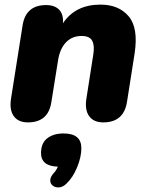

<svg xmlns="http://www.w3.org/2000/svg" viewBox="-20 -523 646 833"><path d="M101 8Q59 8 39.5 -19.5Q20 -47 28 -96L78 -413Q92 -501 180 -501Q217 -501 236.5 -481Q256 -461 253 -422Q307 -503 416 -503Q495 -503 538 -452.5Q581 -402 564 -291L531 -81Q517 8 428 8Q386 8 366.5 -19.5Q347 -47 355 -96L385 -288Q391 -327 379.5 -347Q368 -367 334 -367Q293 -367 266.5 -339.5Q240 -312 232 -262L203 -81Q190 8 101 8ZM267 275Q252 289 236 290Q220 291 209 282.5Q198 274 198 259.5Q198 245 213 228Q224 217 231 200Q158 198 158 141Q158 98 185 77Q212 56 256 56Q333 56 333 120Q333 158 314.5 203Q296 248 267 275Z"/></svg>

Font: Nunito Black
Style: Italic
Weight: 900
Italic angle: -9°
Designer: Vernon Adams
Foundry: Vernon Adams
Version: Version 3.601; ttfautohint (v1.8.2.53-6de2)